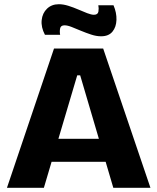

<svg xmlns="http://www.w3.org/2000/svg" viewBox="-20 -890 745 910"><path d="M13 0 236 -660H469L693 0H517L360 -533H346L188 0ZM144 -123V-232H584V-123ZM459 -718Q437 -718 412.5 -726Q388 -734 364 -744Q340 -754 320 -762Q300 -770 286 -770Q268 -770 265 -755.5Q262 -741 265 -725H193Q174 -761 177.5 -794.5Q181 -828 203 -849Q225 -870 259 -870Q280 -870 304 -862.5Q328 -855 351 -845Q374 -835 393.5 -827.5Q413 -820 425 -820Q444 -820 446.5 -835.5Q449 -851 446 -865H518Q533 -830 532 -796Q531 -762 513 -740Q495 -718 459 -718Z"/></svg>

Font: Bricolage Grotesque 24pt ExtraBold
Style: Regular
Weight: 800
Designer: Mathieu Triay
Foundry: Atelier Triay
Version: Version 1.001;gftools[0.9.33.dev8+g029e19f]